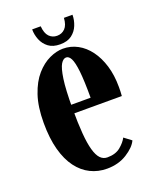

<svg xmlns="http://www.w3.org/2000/svg" viewBox="-127 -727 659 812"><g transform="rotate(-20 203.0 -321.0)"><path d="M214 10Q174 10 140 -6.8Q106 -23.5 80.8 -57.2Q55.5 -91 41.5 -142.5Q27.5 -194 27.5 -263.5Q27.5 -336 44.8 -387Q62 -438 90 -469.8Q118 -501.5 149.8 -516.2Q181.5 -531 211 -531Q246 -531 276.5 -514.5Q307 -498 329.8 -467.2Q352.5 -436.5 365.5 -393.8Q378.5 -351 378.5 -298Q378.5 -288 378.2 -277.8Q378 -267.5 377 -257.5H156V-296H250.5Q250.5 -373.5 245.8 -415.8Q241 -458 232.2 -474.8Q223.5 -491.5 211 -491.5Q198 -491.5 187.2 -474Q176.5 -456.5 169.8 -410.8Q163 -365 163 -278Q163 -212.5 166.8 -166.2Q170.5 -120 178.8 -90.8Q187 -61.5 200 -48Q213 -34.5 231.5 -34.5Q268.5 -34.5 290.8 -53Q313 -71.5 322.5 -90.5L355 -66Q342.5 -38.5 304 -14.2Q265.5 10 214 10ZM207.5 -552Q175 -552 155.2 -567Q135.5 -582 126.2 -605Q117 -628 117 -652H155.5Q158 -620 172.2 -605.2Q186.5 -590.5 207.5 -590.5Q229 -590.5 243.5 -605.2Q258 -620 260 -652H298.5Q298.5 -628 289.2 -605Q280 -582 260.2 -567Q240.5 -552 207.5 -552Z"/></g></svg>

Font: Imbue Thin 10pt ExtraBold
Style: Regular
Weight: 800
Version: Version 1.102